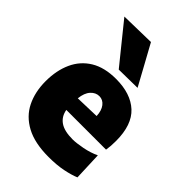

<svg xmlns="http://www.w3.org/2000/svg" viewBox="-231 -874 988 988"><g transform="rotate(45 263.0 -380.5)"><path d="M312.5 14.5Q211.5 14.5 148.2 -19.5Q85 -53.5 55.5 -113.2Q26 -173 26 -251Q26 -328.5 53 -388.2Q80 -448 135.2 -481.8Q190.5 -515.5 274.5 -515.5Q381.5 -515.5 440.8 -460.8Q500 -406 500 -289.5Q500 -268.5 498.8 -252.8Q497.5 -237 495 -221.5H206Q213 -180.5 244.2 -158.8Q275.5 -137 336 -137Q362.5 -137 406.5 -145.5Q450.5 -154 486 -171L492 -16.5Q462.5 -4 417.5 5.2Q372.5 14.5 312.5 14.5ZM276.5 -392Q250 -392 230 -370Q210 -348 205.5 -305.5L338.5 -309.5Q337 -347.5 319.8 -369.8Q302.5 -392 276.5 -392ZM250 -559Q208.5 -610 165.5 -663.5Q122.5 -717 77.5 -772.5L267 -776.5Q296.5 -722.5 326 -669Q355 -615 385 -561Z"/></g></svg>

Font: Heraclito ExtraBold
Style: Regular
Weight: 800
Designer: Kostas Bartsokas (font) & Cristiano Sobral (main changes)
Foundry: Kostas Bartsokas (font) & Cristiano Sobral (main changes)
Version: Version 1.00;July 8, 2020;FontCreator 13.0.0.2655 64-bit